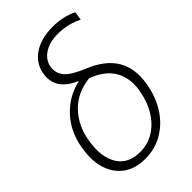

<svg xmlns="http://www.w3.org/2000/svg" viewBox="-232 -840 930 930"><g transform="rotate(-45 232.5 -375.0)"><path d="M128.9 -630.4Q139.2 -690.9 189.9 -725.6Q240.7 -760.3 322.8 -760.3Q394.5 -760.3 449.2 -731.9L441.9 -688.5Q415.5 -702.1 384 -710.2Q352.5 -718.3 314.9 -718.3Q257.3 -718.3 220.7 -694.1Q184.1 -669.9 177.2 -629.4Q171.4 -591.3 195.3 -562Q219.2 -532.7 293.9 -502Q387.7 -463.4 425.3 -399.2Q462.9 -335 447.8 -245.6L446.8 -238.8Q434.1 -165 397.9 -109.1Q361.8 -53.2 307.6 -21.7Q253.4 9.8 186 9.8Q119.1 9.8 75 -22.2Q30.8 -54.2 12.7 -110.6Q-5.4 -167 7.3 -240.2L7.8 -247.1Q23.4 -339.4 81.5 -402.1Q139.6 -464.8 224.1 -484.4V-485.8Q113.8 -532.7 128.9 -630.4ZM56.2 -247.1 55.2 -241.2Q40 -147.9 75.4 -89.6Q110.8 -31.2 192.9 -31.2Q246.1 -31.2 288.8 -58.1Q331.5 -85 360.1 -131.8Q388.7 -178.7 398.9 -238.8L400.4 -245.6Q412.6 -319.3 381.1 -374.3Q349.6 -429.2 270.5 -459Q181.6 -449.7 125.7 -391.6Q69.8 -333.5 56.2 -247.1Z"/></g></svg>

Font: Inter Extra Light
Style: Italic
Weight: 200
Italic angle: -9.39999°
Designer: Rasmus Andersson
Foundry: rsms
Version: Version 4.000;git-3c8e0fc